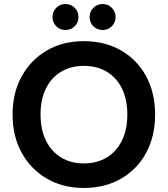

<svg xmlns="http://www.w3.org/2000/svg" viewBox="-20 -915 827 947"><path d="M393 12Q290 12 211 -34Q132 -80 87 -161.5Q42 -243 42 -350Q42 -457 87 -538.5Q132 -620 211 -666Q290 -712 393 -712Q498 -712 577.5 -666Q657 -620 701 -538.5Q745 -457 745 -350Q745 -243 701 -161.5Q657 -80 577.5 -34Q498 12 393 12ZM394 -109Q459 -109 507 -138.5Q555 -168 581.5 -222Q608 -276 608 -350Q608 -425 581.5 -478.5Q555 -532 507 -561Q459 -590 394 -590Q329 -590 281 -561Q233 -532 206.5 -478.5Q180 -425 180 -350Q180 -276 206.5 -222Q233 -168 281 -138.5Q329 -109 394 -109ZM302 -767Q276 -767 257.5 -785.5Q239 -804 239 -831Q239 -858 257.5 -876.5Q276 -895 302 -895Q330 -895 348.5 -876.5Q367 -858 367 -831Q367 -804 348.5 -785.5Q330 -767 302 -767ZM486 -767Q459 -767 440.5 -785.5Q422 -804 422 -831Q422 -858 440.5 -876.5Q459 -895 486 -895Q513 -895 531.5 -876.5Q550 -858 550 -831Q550 -804 531.5 -785.5Q513 -767 486 -767Z"/></svg>

Font: DM Sans 28pt
Style: Bold
Weight: 700
Version: Version 4.004;gftools[0.9.30]